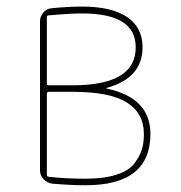

<svg xmlns="http://www.w3.org/2000/svg" viewBox="-20 -547 540 574"><path d="M120.1 -266.6V-24.4Q120.1 -19.5 125 -18.6Q175.8 -12.7 236.3 -12.7Q291 -12.7 328.6 -24.9Q366.2 -37.1 382.3 -59.1Q398.4 -81.1 404.3 -100.6Q410.2 -120.1 410.2 -146.5Q410.2 -208 359.9 -240.2Q309.6 -272.5 197.3 -272.5H125Q120.1 -271.5 120.1 -266.6ZM120.1 -496.1V-296.9Q120.1 -292 125 -292H197.3Q386.7 -292 385.7 -406.2Q385.7 -506.8 225.6 -506.8Q188.5 -506.8 125 -501Q120.1 -501 120.1 -496.1ZM135.7 2Q121.1 0 110.4 -11.2Q99.6 -22.5 99.6 -37.1V-483.4Q99.6 -498 109.9 -509.8Q120.1 -521.5 134.8 -522.5Q184.6 -527.3 225.6 -527.3Q313.5 -527.3 359.9 -496.1Q406.2 -464.8 406.2 -406.2Q406.2 -313.5 298.8 -284.2Q297.9 -284.2 297.9 -283.2Q297.9 -282.2 298.8 -282.2Q429.7 -254.9 429.7 -146.5Q429.7 6.8 236.3 6.8Q190.4 6.8 135.7 2Z"/></svg>

Font: Rounded Mgen+ 1m thin
Style: Regular
Weight: 100
Designer: [Source Han Sans]
Ryoko NISHIZUKA  (kana & ideographs); Paul D. Hunt (Latin, Greek & Cyrillic); Wenlong ZHANG  (bopomofo
Version: Version 1.059.20150602